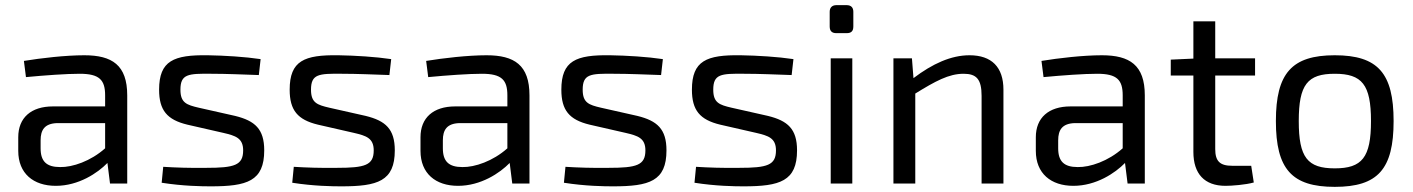

<svg xmlns="http://www.w3.org/2000/svg" viewBox="-20 -714 5497 747"><path d="M81 -414C155 -421 239 -427 290 -427C367 -427 389 -403 389 -343V-300H186C101 -300 51 -256 51 -180V-127C51 -39 110 9 197 9C286 9 360 -41 398 -80L408 0H475V-343C475 -461 416 -499 308 -499C235 -499 140 -488 73 -477ZM138 -168C138 -209 154 -233 201 -235H389V-137C333 -87 262 -63 214 -64C161 -64 138 -86 138 -137Z M849 -197C896 -186 926 -177 926 -129C926 -71 892 -61 783 -61C720 -60 663 -62 615 -65L609 -3C692 10 765 11 800 11C941 11 1008 -9 1008 -129C1008 -212 972 -244 895 -263L753 -295C706 -306 682 -314 682 -365C682 -426 712 -428 802 -427C863 -427 926 -424 987 -422L994 -484C934 -493 853 -498 789 -499C656 -501 599 -478 599 -365C599 -285 630 -248 709 -229Z M1357 -197C1404 -186 1434 -177 1434 -129C1434 -71 1400 -61 1291 -61C1228 -60 1171 -62 1123 -65L1117 -3C1200 10 1273 11 1308 11C1449 11 1516 -9 1516 -129C1516 -212 1480 -244 1403 -263L1261 -295C1214 -306 1190 -314 1190 -365C1190 -426 1220 -428 1310 -427C1371 -427 1434 -424 1495 -422L1502 -484C1442 -493 1361 -498 1297 -499C1164 -501 1107 -478 1107 -365C1107 -285 1138 -248 1217 -229Z M1646 -414C1720 -421 1804 -427 1855 -427C1932 -427 1954 -403 1954 -343V-300H1751C1666 -300 1616 -256 1616 -180V-127C1616 -39 1675 9 1762 9C1851 9 1925 -41 1963 -80L1973 0H2040V-343C2040 -461 1981 -499 1873 -499C1800 -499 1705 -488 1638 -477ZM1703 -168C1703 -209 1719 -233 1766 -235H1954V-137C1898 -87 1827 -63 1779 -64C1726 -64 1703 -86 1703 -137Z M2414 -197C2461 -186 2491 -177 2491 -129C2491 -71 2457 -61 2348 -61C2285 -60 2228 -62 2180 -65L2174 -3C2257 10 2330 11 2365 11C2506 11 2573 -9 2573 -129C2573 -212 2537 -244 2460 -263L2318 -295C2271 -306 2247 -314 2247 -365C2247 -426 2277 -428 2367 -427C2428 -427 2491 -424 2552 -422L2559 -484C2499 -493 2418 -498 2354 -499C2221 -501 2164 -478 2164 -365C2164 -285 2195 -248 2274 -229Z M2922 -197C2969 -186 2999 -177 2999 -129C2999 -71 2965 -61 2856 -61C2793 -60 2736 -62 2688 -65L2682 -3C2765 10 2838 11 2873 11C3014 11 3081 -9 3081 -129C3081 -212 3045 -244 2968 -263L2826 -295C2779 -306 2755 -314 2755 -365C2755 -426 2785 -428 2875 -427C2936 -427 2999 -424 3060 -422L3067 -484C3007 -493 2926 -498 2862 -499C2729 -501 2672 -478 2672 -365C2672 -285 2703 -248 2782 -229Z M3234 -694C3217 -694 3208 -684 3208 -668V-611C3208 -593 3217 -585 3234 -585H3274C3292 -585 3300 -593 3300 -611V-668C3300 -684 3292 -694 3274 -694ZM3296 0V-487H3212V0Z M3528 -487H3456V0H3541V-350C3619 -398 3671 -427 3729 -427C3779 -427 3799 -406 3799 -341V0H3884V-365C3884 -453 3838 -499 3752 -499C3680 -499 3608 -466 3534 -410Z M4040 -414C4114 -421 4198 -427 4249 -427C4326 -427 4348 -403 4348 -343V-300H4145C4060 -300 4010 -256 4010 -180V-127C4010 -39 4069 9 4156 9C4245 9 4319 -41 4357 -80L4367 0H4434V-343C4434 -461 4375 -499 4267 -499C4194 -499 4099 -488 4032 -477ZM4097 -168C4097 -209 4113 -233 4160 -235H4348V-137C4292 -87 4221 -63 4173 -64C4120 -64 4097 -86 4097 -137Z M4708 -420H4863V-487H4708V-631H4623V-486L4535 -482V-420H4623V-123C4623 -38 4666 9 4748 9C4772 9 4826 5 4858 -4L4848 -69H4774C4726 -69 4708 -87 4708 -134Z M5173 -499C5006 -499 4944 -429 4944 -243C4944 -56 5006 13 5173 13C5341 13 5402 -56 5402 -243C5402 -429 5341 -499 5173 -499ZM5173 -427C5279 -427 5314 -385 5314 -243C5314 -101 5279 -59 5173 -59C5067 -59 5033 -101 5033 -243C5033 -385 5067 -427 5173 -427Z"/></svg>

Font: SnT
Style: Regular
Weight: 400
Designer: Natanael Gama
Version: Version 1.001;PS 001.001;hotconv 1.0.70;makeotf.lib2.5.58329